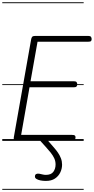

<svg xmlns="http://www.w3.org/2000/svg" viewBox="-25 -1246 830 1698"><path d="M123.5 0Q106.5 0 100.5 -8Q94.5 -16 97 -31L250 -895.5Q252.5 -912 259.5 -920.2Q266.5 -928.5 287 -928.5H754.5Q773.5 -928.5 779.5 -920.2Q785.5 -912 785.5 -900.5Q785.5 -888.5 779.8 -882.8Q774 -877 754.5 -877H307L245 -527.5H627Q646 -527.5 652 -520Q658 -512.5 658 -500Q658 -488.5 652 -481.2Q646 -474 627 -474H236L162 -53H611.5Q631 -53 637 -47.8Q643 -42.5 643 -31.5Q643 -19.5 636.5 -9.8Q630 0 611.5 0ZM123.5 0Q106.5 0 100.5 -8Q94.5 -16 97 -31L250 -895.5Q252.5 -912 259.5 -920.2Q266.5 -928.5 287 -928.5H754.5Q773.5 -928.5 779.5 -920.2Q785.5 -912 785.5 -900.5Q785.5 -888.5 779.8 -882.8Q774 -877 754.5 -877H307L245 -527.5H627Q646 -527.5 652 -520Q658 -512.5 658 -500Q658 -488.5 652 -481.2Q646 -474 627 -474H236L162 -53H611.5Q631 -53 637 -47.8Q643 -42.5 643 -31.5Q643 -19.5 636.5 -9.8Q630 0 611.5 0ZM381 354Q354.5 354 332.5 349.5Q310.5 345 297.2 336.5Q284 328 284 316Q284 298.5 295 293Q306 287.5 323 290.5Q337.5 293 351.2 296.8Q365 300.5 381 300.5Q427 300.5 446.8 273.5Q466.5 246.5 466.5 209Q466.5 181 455.8 156.2Q445 131.5 423 103.5Q407 83 380 53.5Q353 24 332.5 1Q322.5 -10.5 329.2 -25.2Q336 -40 350.5 -40Q357.5 -40 363.2 -40.2Q369 -40.5 377 -29.5Q385 -19 400.2 -1Q415.5 17 431.5 35.2Q447.5 53.5 458.5 66.5Q473 83 488.2 105.2Q503.5 127.5 513.8 154Q524 180.5 524 210Q524 246 508.2 279Q492.5 312 461 333Q429.5 354 381 354ZM-5 424.5H715V432.5H-5ZM-5 -16H715V0H-5ZM-5 -501.5H715V-493.5H-5ZM-5 -1226H715V-1218H-5Z"/></svg>

Font: Edu AU VIC WA NT Guides
Style: Regular
Weight: 400
Designer: Tina and Corey Anderson, Eben Sorkin, Mirko Velimirovic
Foundry: Google for Education
Version: Version 1.001